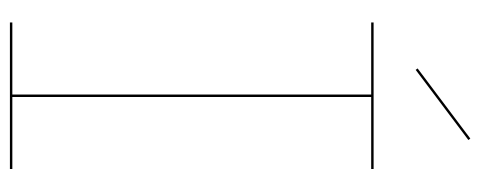

<svg xmlns="http://www.w3.org/2000/svg" viewBox="-318 -674 992 397"><g transform="rotate(90 178.5 -476.0)"><path d="M27 -752H330V-747H181V-5H330V0H27V-5H176V-747H27ZM270 -948 125 -839 122 -843 267 -952Z"/></g></svg>

Font: Hepta Slab Hairline
Style: Regular
Weight: 400
Designer: Michael LaGattuta
Foundry: Michael LaGattuta
Version: Version 1.100; ttfautohint (v1.8) -l 8 -r 50 -G 200 -x 14 -D